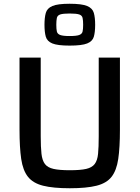

<svg xmlns="http://www.w3.org/2000/svg" viewBox="-20 -995 744 1023"><path d="M352 8Q263 8 209.5 -5.5Q156 -19 129 -53Q102 -87 93 -148Q84 -209 84 -304V-688H197V-269Q197 -211 201 -175.5Q205 -140 219.5 -121Q234 -102 265.5 -95Q297 -88 352 -88Q408 -88 439 -95Q470 -102 484.5 -121Q499 -140 502.5 -175.5Q506 -211 506 -269V-688H619V-304Q619 -209 610 -148Q601 -87 574.5 -53Q548 -19 494.5 -5.5Q441 8 352 8ZM351 -752Q287 -752 259 -763.5Q231 -775 224 -799.5Q217 -824 217 -863Q217 -901 224 -926Q231 -951 259 -963Q287 -975 351 -975Q416 -975 444.5 -963Q473 -951 480 -926Q487 -901 487 -863Q487 -824 480 -799.5Q473 -775 444.5 -763.5Q416 -752 351 -752ZM351 -803Q387 -803 402 -808.5Q417 -814 420 -827Q423 -840 423 -863Q423 -886 420 -899.5Q417 -913 402 -918Q387 -923 351 -923Q316 -923 301 -918Q286 -913 283 -899.5Q280 -886 280 -863Q280 -840 283 -827Q286 -814 301 -808.5Q316 -803 351 -803Z"/></svg>

Font: Saira Medium
Style: Regular
Weight: 500
Designer: Hector Gatti with collaboration of the Omnibus-Type team
Foundry: Omnibus-Type
Version: Version 1.100; ttfautohint (v1.8.3)